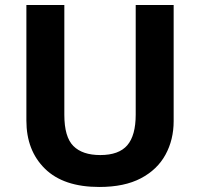

<svg xmlns="http://www.w3.org/2000/svg" viewBox="-20 -734 796 764"><path d="M671 -252Q671 -178 638.5 -118.5Q606 -59 540.5 -24.5Q475 10 375 10Q233 10 159 -62.5Q85 -135 85 -254V-714H236V-277Q236 -189 272 -153Q308 -117 379 -117Q453 -117 486.5 -156Q520 -195 520 -278V-714H671Z"/></svg>

Font: Noto Sans Ol Chiki
Style: Bold
Weight: 700
Designer: Monotype Design Team, Lewis McGuffie
Foundry: Monotype Imaging Inc.
Version: Version 2.003; ttfautohint (v1.8.4.7-5d5b)